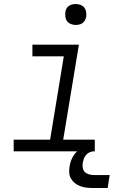

<svg xmlns="http://www.w3.org/2000/svg" viewBox="-20 -752 640 954"><path d="M48 0V-58H229L297 -472H141V-530H372L294 -58H451V0ZM356 -628Q344 -628 332.5 -632.5Q321 -637 314 -646Q307 -655 305 -667.5Q303 -680 305 -693Q306 -701 310.5 -709.5Q315 -718 322.5 -723Q330 -728 339 -730Q348 -732 356 -732Q369 -732 380.5 -727.5Q392 -723 399 -714Q406 -705 408 -692.5Q410 -680 408 -667Q406 -659 401.5 -650.5Q397 -642 389.5 -637Q382 -632 373.5 -630Q365 -628 356 -628ZM440 182Q423 182 407.5 180Q392 178 377.5 172.5Q363 167 351.5 157.5Q340 148 332.5 135Q325 122 324 106Q323 90 326 74Q329 52 339.5 31.5Q350 11 367.5 -4Q385 -19 407 -25.5Q429 -32 450 -32L445 0Q435 0 424.5 5Q414 10 407 18.5Q400 27 396.5 37Q393 47 391 57Q389 70 391.5 83Q394 96 403 104Q412 112 424.5 115Q437 118 450 118H525L515 182Z"/></svg>

Font: Iosevka Slab LtExObl
Style: Regular
Weight: 300
Width: 7
Italic angle: -9°
Monospace: yes
Designer: Belleve Invis
Foundry: Belleve Invis
Version: Version 11.1.0; ttfautohint (v1.8.3)